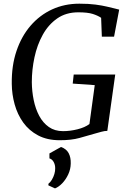

<svg xmlns="http://www.w3.org/2000/svg" viewBox="-20 -772 714 1068"><path d="M312.5 8Q242.5 8 192 -18.8Q141.5 -45.5 109.2 -90.5Q77 -135.5 61.5 -191.5Q46 -247.5 45.5 -305.5Q44 -406.5 71.8 -488.5Q99.5 -570.5 150.2 -629.2Q201 -688 270 -719.8Q339 -751.5 421.5 -751.5Q474 -751.5 511.2 -746.5Q548.5 -741.5 574.8 -735.2Q601 -729 619.5 -724.5Q625.5 -723 631.2 -721.5Q637 -720 643 -718.5L614.5 -568H546.5L542.5 -673Q524 -685.5 495.8 -694.5Q467.5 -703.5 415.5 -703.5Q347 -703.5 298 -669.2Q249 -635 217.8 -578.5Q186.5 -522 171.8 -453.2Q157 -384.5 157 -315Q157.5 -264 167.5 -215.2Q177.5 -166.5 198.2 -127.5Q219 -88.5 251.8 -65.5Q284.5 -42.5 330.5 -42.5Q370 -42.5 411 -52.8Q452 -63 477.5 -82L507 -298.5L384.5 -307L390 -357.5H621L577 -44Q562 -44 544 -39Q526 -34 504.5 -28Q467.5 -17 422 -4.5Q376.5 8 312.5 8ZM249 259 249.5 250Q260.5 241.5 269 227Q277.5 212.5 282.5 195.8Q287.5 179 287 163.5Q287 144.5 278.5 129Q270 113.5 255 109V81.5L319.5 45.5Q349.5 56.5 362 80.2Q374.5 104 373.5 137.5Q373 169.5 359.5 198.2Q346 227 326.2 247.5Q306.5 268 286 276Z"/></svg>

Font: Merriweather 36pt
Style: Italic
Weight: 400
Italic angle: -7.8°
Version: Version 2.101